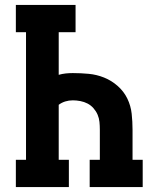

<svg xmlns="http://www.w3.org/2000/svg" viewBox="-20 -755 640 775"><path d="M44 0V-110H85V-625H44V-735H285V-625H217V-453Q231 -457 245 -458.5Q259 -460 274 -460Q306 -460 338 -457Q370 -454 400 -442Q430 -430 455 -408Q480 -386 494 -357Q508 -328 511.5 -296Q515 -264 515 -231V-110H556V0H342V-110H383V-231Q383 -247 381.5 -262.5Q380 -278 374 -292Q368 -306 357.5 -318Q347 -330 333.5 -337Q320 -344 304.5 -347Q289 -350 274 -350Q258 -350 243.5 -345.5Q229 -341 217 -332V-110H258V0Z"/></svg>

Font: Iosevka HT Extrabold Extended
Style: Regular
Weight: 800
Width: 7
Monospace: yes
Designer: Belleve Invis
Foundry: Belleve Invis
Version: Version 32.3.0; ttfautohint (v1.8.4)